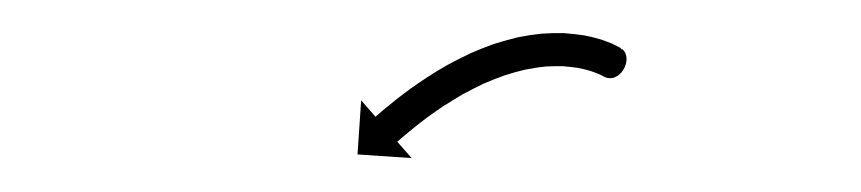

<svg xmlns="http://www.w3.org/2000/svg" viewBox="-20 -240 520 116"><path d="M344.3 -194C354.4 -188.1 363.3 -204.8 355.7 -210.5L343.7 -194.5C347.3 -191.8 359.1 -208.5 354.5 -211.3C354.5 -211.3 354.4 -211.3 354.4 -211.3C354.3 -211.4 354.2 -211.4 354.2 -211.4C353 -212.1 351.7 -212.7 350.4 -213.3C350.4 -213.3 350.3 -213.4 350.2 -213.4C350.1 -213.5 350.1 -213.5 350.1 -213.5C347.8 -214.4 345.6 -215.3 343.3 -216.1C343.3 -216.1 343.2 -216.1 343.1 -216.1C343 -216.1 342.9 -216.2 342.9 -216.2C339.8 -217.1 336.7 -217.9 333.5 -218.5C333.5 -218.5 333.4 -218.5 333.3 -218.6C333.2 -218.6 333.1 -218.6 333.1 -218.6C329.3 -219.2 325.4 -219.6 321.6 -219.9C321.6 -219.9 321.5 -219.9 321.4 -219.9C321.2 -220 321.1 -220 321.1 -220C316.7 -220.1 312.4 -220 308 -219.7C308 -219.7 307.9 -219.7 307.8 -219.7C307.6 -219.7 307.5 -219.7 307.5 -219.7C302.8 -219.2 298.1 -218.5 293.4 -217.6C293.4 -217.6 293.3 -217.5 293.2 -217.5C293.1 -217.5 293 -217.5 293 -217.5C288.2 -216.3 283.4 -215 278.6 -213.5C278.6 -213.5 278.5 -213.4 278.4 -213.4C278.3 -213.4 278.3 -213.4 278.3 -213.4C273.5 -211.7 268.8 -209.8 264.2 -207.8C264.2 -207.8 264.1 -207.7 264 -207.7C263.9 -207.7 263.9 -207.6 263.9 -207.6C259.4 -205.5 255 -203.3 250.6 -200.9C250.6 -200.9 250.5 -200.9 250.5 -200.9C250.4 -200.8 250.4 -200.8 250.4 -200.8C246.3 -198.5 242.3 -196 238.4 -193.5C238.4 -193.5 238.3 -193.5 238.3 -193.5C238.2 -193.4 238.2 -193.4 238.2 -193.4C234.7 -191.1 231.2 -188.7 227.7 -186.2C227.7 -186.2 227.7 -186.2 227.7 -186.2C227.6 -186.2 227.6 -186.1 227.6 -186.1C224.7 -184 221.9 -181.8 219 -179.6C219 -179.6 219 -179.6 219 -179.6C219 -179.6 218.9 -179.5 218.9 -179.5C216.8 -177.8 214.6 -176 212.5 -174.3C212.5 -174.3 212.5 -174.2 212.4 -174.2C212.4 -174.2 212.4 -174.2 212.4 -174.2C211 -173.1 209.7 -171.9 208.3 -170.7L208.3 -170.7L208.3 -170.7C207.8 -170.3 207.3 -169.9 206.9 -169.4L198.2 -179.4L196 -146.7L228.7 -144.5L220 -154.4C220.5 -154.8 221 -155.2 221.4 -155.6L221.4 -155.6L221.4 -155.6C222.7 -156.7 224 -157.8 225.3 -158.9C225.3 -158.9 225.3 -158.9 225.3 -158.9C225.3 -158.9 225.3 -158.9 225.3 -158.9C227.3 -160.6 229.4 -162.3 231.4 -163.9C231.4 -163.9 231.4 -163.9 231.4 -163.9C231.4 -163.9 231.3 -163.8 231.3 -163.8C234 -166 236.8 -168 239.5 -170.1C239.5 -170.1 239.5 -170 239.4 -170C239.4 -170 239.4 -170 239.4 -170C242.6 -172.3 245.9 -174.5 249.2 -176.8C249.2 -176.8 249.2 -176.7 249.2 -176.7C249.1 -176.7 249.1 -176.6 249.1 -176.6C252.8 -179 256.5 -181.3 260.3 -183.5C260.3 -183.5 260.3 -183.4 260.2 -183.4C260.2 -183.4 260.1 -183.3 260.1 -183.3C264.2 -185.5 268.3 -187.6 272.4 -189.6C272.4 -189.6 272.3 -189.5 272.3 -189.5C272.2 -189.5 272.1 -189.4 272.1 -189.4C276.4 -191.3 280.7 -193 285 -194.5C285 -194.5 284.9 -194.5 284.8 -194.5C284.8 -194.4 284.7 -194.4 284.7 -194.4C288.9 -195.8 293.3 -197 297.6 -198C297.6 -198 297.5 -198 297.4 -198C297.3 -197.9 297.2 -197.9 297.2 -197.9C301.3 -198.7 305.5 -199.4 309.6 -199.8C309.6 -199.8 309.5 -199.8 309.4 -199.8C309.3 -199.8 309.2 -199.8 309.2 -199.8C313 -200 316.8 -200.1 320.6 -200C320.6 -200 320.4 -200 320.3 -200C320.2 -200 320.1 -200 320.1 -200C323.4 -199.7 326.6 -199.4 329.9 -198.9C329.9 -198.9 329.8 -198.9 329.7 -198.9C329.6 -198.9 329.5 -198.9 329.5 -198.9C332.1 -198.4 334.7 -197.8 337.2 -197C337.2 -197 337.1 -197 337 -197.1C336.9 -197.1 336.8 -197.1 336.8 -197.1C338.6 -196.5 340.4 -195.8 342.2 -195.1C342.2 -195.1 342.1 -195.1 342 -195.2C342 -195.2 341.9 -195.2 341.9 -195.2C342.8 -194.8 343.7 -194.4 344.6 -193.9C344.6 -193.9 344.5 -193.9 344.4 -194C344.4 -194 344.3 -194 344.3 -194Z"/></svg>

Font: FRB American Cursive Just Arrows
Style: Bold Italic
Weight: 700
Italic angle: -25°
Version: Version 2.0;Modular Font Editor K font №1